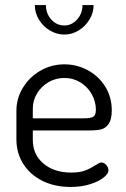

<svg xmlns="http://www.w3.org/2000/svg" viewBox="-20 -734 498 761"><path d="M423 -296.7Q423 -260.9 411 -243.4Q399 -226 381.7 -221.5Q364.5 -217 336 -217H110V-180Q110 -121.1 152.5 -85.5Q195 -50 262 -50Q296 -50 317 -58Q338 -66 358 -79Q364 -83 370.5 -86.5Q377 -90 382 -90Q393 -90 401.5 -79.7Q410 -69.3 410 -59Q410 -46 391 -30.5Q372 -15 337.5 -4Q302.9 7 260 7Q197 7 148.5 -17Q100 -41 72.5 -83.9Q45 -126.8 45 -183V-295Q45 -344.1 70.9 -386.5Q96.9 -428.9 140.4 -454Q184 -479 235.5 -479Q285 -479 328.2 -455.5Q371.5 -432 397.2 -390.5Q423 -349 423 -296.7ZM360 -298.9Q360 -331 344 -360Q328 -389 299.3 -407Q270.5 -425 235.3 -425Q201 -425 172.5 -408.5Q144 -392 127 -364Q110 -336 110 -303.3V-265H310Q340.4 -265 350.2 -271.6Q360 -278.2 360 -298.9ZM235 -597Q205 -597 178 -613Q151 -629 134.5 -656Q118 -682.9 118 -714H162Q162 -680 183.4 -656.5Q204.7 -633 234.9 -633Q264 -633 285.5 -656.7Q307 -680.4 307 -714H351Q351 -683 334.4 -656.1Q317.9 -629.1 291.4 -613.1Q265 -597 235 -597Z"/></svg>

Font: Dosis
Style: Regular
Weight: 400
Designer: Edgar Tolentino, Pablo Impallari, Igino Marini
Foundry: Edgar Tolentino, Pablo Impallari, Igino Marini
Version: Version 1.007;Glyphs 3.1.1 (3134)